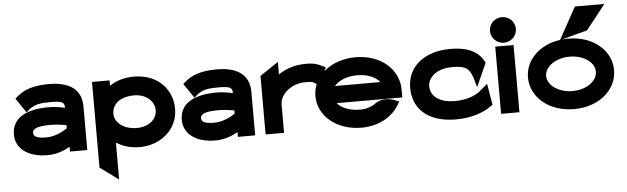

<svg xmlns="http://www.w3.org/2000/svg" viewBox="-53 -870 4196 1284"><g transform="rotate(-5 2045.5 -228.5)"><path d="M56 -384 123 -286 144 -306C183 -334 215 -341 286 -341C362 -341 381 -333 381 -299V-294C356 -300 316 -308 275 -308C134 -308 25 -265 25 -145C25 -49 111 11 237 11C300 11 351 -10 389 -32V0H505V-292C505 -404 430 -462 286 -462C179 -462 118 -437 73 -399ZM154 -146C154 -177 195 -189 275 -189C314 -189 356 -183 381 -178V-157C362 -143 304 -108 241 -108C179 -108 154 -120 154 -146Z M694 -415V-451H576V124L700 215V-33C740 -7 792 11 856 11C998 11 1114 -85 1114 -225C1114 -341 1031 -462 856 -462C790 -462 736 -443 694 -415ZM700 -225C700 -292 755 -337 849 -337C928 -337 984 -287 984 -225C984 -169 933 -118 849 -118C757 -118 700 -170 700 -225Z M1183 -384 1250 -286 1271 -306C1310 -334 1342 -341 1413 -341C1489 -341 1508 -333 1508 -299V-294C1483 -300 1443 -308 1402 -308C1261 -308 1152 -265 1152 -145C1152 -49 1238 11 1364 11C1427 11 1478 -10 1516 -32V0H1632V-292C1632 -404 1557 -462 1413 -462C1306 -462 1245 -437 1200 -399ZM1281 -146C1281 -177 1322 -189 1402 -189C1441 -189 1483 -183 1508 -178V-157C1489 -143 1431 -108 1368 -108C1306 -108 1281 -120 1281 -146Z M2120 -423C2094 -435 2073 -447 2010 -447C1933 -447 1873 -424 1826 -392V-476L1702 -393V0H1826V-187C1826 -230 1850 -264 1881 -287C1909 -308 1947 -325 1999 -325C2047 -325 2048 -321 2065 -310L2090 -294L2142 -412Z M2634 -167V-221C2634 -355 2515 -462 2346 -462C2177 -462 2056 -357 2056 -226C2056 -95 2176 11 2346 11C2458 11 2550 -40 2596 -116L2612 -141L2585 -152C2585 -152 2512 -186 2452 -143C2423 -122 2387 -110 2346 -110C2279 -110 2221 -133 2194 -167ZM2193 -282C2219 -316 2277 -341 2346 -341C2414 -341 2471 -317 2497 -282Z M2692 -225C2692 -192 2698 -160 2710 -131C2745 -48 2833 11 2980 11C3084 11 3166 -19 3219 -57L3231 -66L3207 -208L3150 -160C3114 -132 3055 -112 2980 -112C2894 -112 2820 -149 2820 -226C2820 -242 2825 -258 2833 -272C2857 -311 2905 -340 2986 -340C3066 -340 3097 -325 3120 -257L3139 -192L3210 -350L3204 -361C3155 -449 3058 -462 2980 -462C2817 -462 2692 -376 2692 -225Z M3344 -472C3391 -472 3431 -510 3431 -558C3431 -606 3391 -644 3344 -644C3297 -644 3257 -606 3257 -558C3257 -510 3297 -472 3344 -472ZM3406 -451H3283V0H3406Z M3773 -341C3865 -341 3939 -290 3939 -226C3939 -162 3865 -110 3773 -110C3681 -110 3605 -162 3605 -226C3605 -290 3681 -341 3773 -341ZM3904 -506 4035 -672H3837L3719 -458C3579 -439 3483 -343 3483 -226C3483 -95 3603 11 3773 11C3943 11 4061 -95 4061 -226C4061 -357 3942 -462 3773 -462C3759 -462 3745 -462 3731 -460Z"/></g></svg>

Font: Charger
Style: Hemi
Weight: 900
Designer: Jasper
Foundry: Cannot Into Space Fonts
Version: Version 0.99